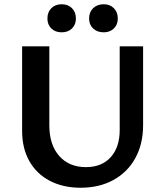

<svg xmlns="http://www.w3.org/2000/svg" viewBox="-20 -876 773 903"><path d="M203 -789Q203 -819 221.5 -837.5Q240 -856 270 -856Q300 -856 318.5 -837.5Q337 -819 337 -789Q337 -760 318.5 -742Q300 -724 270 -724Q240 -724 221.5 -742Q203 -760 203 -789ZM399 -789Q399 -819 418 -837.5Q437 -856 468 -856Q497 -856 515.5 -837.5Q534 -819 534 -789Q534 -760 515.5 -742Q497 -724 468 -724Q437 -724 418 -742Q399 -760 399 -789ZM84 -260V-658H212V-287Q212 -195 258.5 -142.5Q305 -90 384 -90Q459 -90 501 -137Q543 -184 543 -265V-658H653V-287Q653 -199 616.5 -132.5Q580 -66 513.5 -29.5Q447 7 359 7Q277 7 214.5 -25.5Q152 -58 118 -118.5Q84 -179 84 -260Z"/></svg>

Font: Ysabeau SC
Style: Bold
Weight: 700
Designer: Christian Thalmann (Catharsis Fonts)
Version: Version 0.003